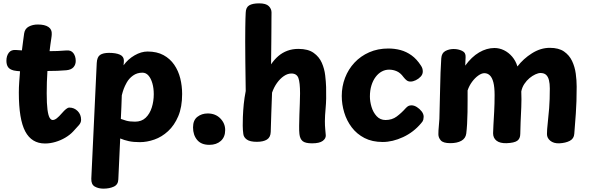

<svg xmlns="http://www.w3.org/2000/svg" viewBox="-20 -842 3512 1144"><path d="M248.2 13Q168.6 13 130.4 -59Q92.2 -131 92.2 -290Q92.2 -322.1 94.6 -354.3Q97 -386.6 99.4 -417.4Q89.3 -418.2 79.9 -419.2Q70.4 -420.2 62.7 -421.9Q37.6 -428 27.9 -442.4Q18.2 -456.9 18.2 -479.9Q18.2 -509.2 32.7 -528.1Q47.1 -546.9 76.2 -544.1Q83.2 -543.1 91.9 -543Q100.7 -542.9 110.6 -541.7Q113.8 -569.7 117.5 -595.9Q121.2 -622.2 123.9 -643Q128.2 -671.2 151.6 -683.6Q175 -696 205.2 -696Q246.9 -696 268.6 -681.3Q290.3 -666.6 288.3 -638Q288.3 -629.4 285.6 -612.6Q282.9 -595.7 280.2 -575.7Q277.4 -555.7 275.4 -537.2Q298.4 -537.2 323.3 -538.1Q348.2 -539 375.2 -541.4Q403.1 -544.2 417.2 -525.4Q431.2 -506.6 431.2 -479Q431.2 -456.8 417.8 -441.5Q404.3 -426.2 375.2 -423.4Q351.4 -421.2 322.5 -420.1Q293.6 -419 262.6 -419Q260.3 -386.1 259.3 -352.5Q258.3 -318.9 258.3 -286Q258.3 -223.7 262.9 -188.8Q267.6 -153.9 275.7 -140.4Q283.8 -127 294.2 -127Q305.2 -127 318.2 -137Q331.2 -147 350.2 -169Q362.2 -183 373.2 -192Q384.2 -201 393.2 -201Q421.9 -201 442.6 -180.4Q463.2 -159.8 463.2 -128Q463.2 -111.8 450.9 -97.2Q438.7 -82.7 416.2 -59Q396.9 -38.2 369.1 -21.8Q341.2 -5.3 309.8 3.8Q278.4 13 248.2 13Z M556.4 -466.3Q558.2 -502.3 576.3 -514.7Q594.3 -527 629.4 -527Q670.8 -527 694.6 -516.2Q718.4 -505.4 718.2 -480Q718 -475.7 717.6 -469.3Q717.2 -462.9 716.2 -452.9Q742.1 -489.3 781.8 -512.2Q821.4 -535 859.2 -535Q914.9 -535 954.2 -513.6Q993.4 -492.2 1018.2 -456.1Q1042.9 -420 1054.1 -375Q1065.2 -330 1065.2 -282Q1065.2 -204 1042.1 -149.5Q1018.9 -95 981.5 -60.5Q944.1 -26 899.8 -10.5Q855.6 5 813.1 5Q774.7 5 747.4 -1Q720.2 -7 696.2 -17L685 227Q684 258.1 657.9 270.1Q631.9 282 596.2 282Q566.8 282 544.9 269.7Q523 257.3 524 222.9ZM700 -133.4Q712.1 -128.8 732.4 -122.9Q752.8 -117.1 784.6 -117.1Q823.8 -117.1 848.2 -140.6Q872.6 -164 884.4 -201.6Q896.2 -239.1 896.2 -280.7Q896.2 -316.8 887.8 -345.8Q879.4 -374.9 864.6 -391.9Q849.7 -409 828.4 -409Q796.7 -409 772.6 -391.8Q748.6 -374.7 734.8 -349.7Q723.4 -329.1 717.3 -312.6Q711.1 -296 705.7 -274Q704.4 -240.3 703.2 -203.4Q702 -166.6 700 -133.4Z M1227.4 21Q1178.9 21 1154.6 -8.3Q1130.2 -37.7 1130.2 -83Q1130.2 -125.9 1156.1 -145.9Q1181.9 -166 1217.4 -166Q1263.8 -166 1292.7 -136.5Q1321.7 -107 1321.7 -67Q1321.7 -25.7 1295.7 -2.3Q1269.7 21 1227.4 21Z M1444 -766.2Q1444.8 -798.1 1464.9 -810.1Q1485 -822 1524 -822Q1564.8 -822 1581.3 -805.7Q1597.8 -789.3 1597.8 -767.8Q1597.6 -747.8 1597.4 -727.5Q1597.3 -707.2 1597.2 -676.4Q1597.1 -645.6 1596.6 -593.9Q1596.1 -542.3 1595.1 -458.7Q1614.8 -487.7 1638.7 -508.2Q1662.7 -528.7 1692.6 -539.7Q1722.4 -550.7 1758.1 -550.7Q1815.6 -550.7 1848.7 -527.1Q1881.8 -503.6 1897.4 -467.9Q1913.1 -432.2 1917.6 -393.2Q1922.1 -354.2 1923.1 -323.1Q1925.1 -248.9 1920.4 -199.9Q1915.8 -150.9 1915.8 -120Q1915.8 -92.9 1917.9 -72.3Q1920.1 -51.8 1921.1 -35.8Q1922.1 -16.8 1902.8 -2.4Q1883.4 12 1839.3 12Q1799.3 12 1783.3 -1.1Q1767.3 -14.2 1764 -43.8Q1762 -62.1 1762.4 -92.4Q1762.8 -122.7 1763.9 -157.6Q1765 -192.6 1766.4 -226.3Q1767.8 -260 1767.8 -285Q1767.8 -351.2 1757.8 -377.6Q1747.8 -404 1716.3 -404Q1693.6 -404 1671.1 -388.6Q1648.6 -373.1 1630.4 -347.7Q1612.3 -322.3 1601 -290Q1597.8 -226 1596.4 -164.8Q1595.1 -103.7 1593.1 -56.1Q1592.1 -23.9 1570.4 -10.4Q1548.8 3 1510.1 3Q1470.1 3 1451.2 -10.2Q1432.3 -23.3 1429.8 -43.4Q1426.4 -67.4 1426.3 -93.7Q1426.1 -120 1427.1 -145Q1428.7 -185 1432.4 -221.8Q1436.1 -258.6 1444.1 -299.7Q1442.6 -401.3 1441.8 -473.7Q1441 -546 1441 -594.8Q1441 -643.7 1441.5 -676Q1442 -708.3 1442.5 -729.1Q1443 -749.9 1444 -766.2Z M2260.1 4Q2197.6 4 2151.7 -19.7Q2105.9 -43.4 2075.8 -83.2Q2045.7 -122.9 2031 -171.7Q2016.3 -220.4 2016.3 -270.3Q2016.3 -327.4 2036 -378.6Q2055.7 -429.8 2092.3 -468.9Q2128.9 -508 2180.1 -530.5Q2231.3 -553 2293.7 -553Q2331.7 -553 2366.5 -543.7Q2401.3 -534.3 2432.3 -512.1Q2463.2 -489.9 2488.1 -451.1Q2494 -442.4 2496.6 -433.9Q2499.1 -425.3 2499.1 -415.9Q2499.1 -399 2486.7 -385.6Q2474.2 -372.2 2457.5 -364.1Q2440.8 -356 2425.9 -356Q2412.9 -356 2403.5 -362.9Q2394.1 -369.8 2383.6 -383.4Q2366 -407.8 2344.2 -417.4Q2322.4 -427 2298.4 -427Q2275 -427 2254.5 -415.8Q2234 -404.6 2218.2 -383.6Q2202.3 -362.6 2193.2 -333.1Q2184 -303.6 2184 -267Q2184 -237.7 2193.6 -205.2Q2203.2 -172.7 2224.1 -149.9Q2245 -127.1 2276.9 -126.9Q2315.8 -126.9 2343.8 -147.8Q2371.9 -168.7 2397.3 -197.3Q2405.9 -206.7 2413.6 -210.6Q2421.2 -214.4 2432.1 -214.4Q2447.2 -214.4 2463.8 -204.1Q2480.4 -193.7 2492.4 -178.2Q2504.3 -162.8 2504.3 -146.1Q2504.3 -139.1 2502.3 -129.4Q2500.3 -119.7 2490 -108.6Q2444.6 -54.2 2381.8 -25.1Q2319.1 4 2260.1 4Z M2609.2 -494Q2611.2 -526.1 2633.7 -538.1Q2656.1 -550 2683 -550Q2710.1 -550 2733.1 -539.2Q2756 -528.4 2754.2 -502L2752 -451Q2789.7 -503.1 2834.7 -529.6Q2879.8 -556 2926 -556Q2955.4 -556 2982.9 -542.7Q3010.3 -529.3 3031.6 -504.5Q3052.8 -479.7 3063 -446Q3098 -491.9 3149.5 -524.4Q3201 -557 3256 -557Q3309 -557 3340.5 -535.2Q3372 -513.4 3388.5 -478.8Q3405 -444.1 3410.5 -403.8Q3416 -363.6 3416 -326Q3416 -234 3411 -166.1Q3406 -98.1 3401.8 -45Q3400 -15.9 3374.9 -2.8Q3349.9 10.2 3312 12Q3278.8 13 3258.9 -3.3Q3239 -19.6 3239 -43Q3239 -70 3243.5 -107.9Q3248 -145.8 3252 -196.9Q3256 -248 3256 -315Q3256 -343.9 3250.8 -364.4Q3245.7 -385 3233.8 -396Q3221.9 -407 3200 -407Q3187.4 -407 3169.8 -398.9Q3152.2 -390.8 3135 -376.6Q3117.8 -362.3 3104.2 -341.9Q3090.7 -321.6 3086 -297Q3088 -251 3086 -203.9Q3084 -156.8 3082 -115.4Q3080 -74 3080 -45Q3080 -15.9 3061.9 -3.2Q3043.9 9.4 2998 11.2Q2958.6 12.2 2938.3 -3.8Q2918 -19.9 2918 -48Q2918 -63 2920 -96.8Q2922 -130.6 2924.5 -177.3Q2927 -224 2927 -276Q2927 -322.8 2919.7 -351.2Q2912.4 -379.7 2898.7 -392.8Q2885 -406 2866 -406Q2849.8 -406 2829.7 -391.8Q2809.7 -377.6 2792.6 -354.4Q2775.4 -331.2 2766.1 -303Q2766.1 -279 2766.1 -245Q2766.1 -211 2765.6 -174Q2765.1 -137 2763.1 -103.5Q2761.1 -70 2758.1 -46Q2754.1 -17.2 2728.9 -3.1Q2703.7 11 2663 11Q2620.9 11 2606.4 -5.5Q2592 -22 2592 -42Q2592 -65 2594.5 -88.5Q2597 -112 2598 -133Q2601 -226 2602.5 -319.9Q2604 -413.9 2609.2 -494Z"/></svg>

Font: Playpen Sans Arabic
Style: Regular
Weight: 400
Designer: Azza Alameddine, Laura Meseguer, Veronika Burian, José Scaglione
Foundry: TypeTogether
Version: Version 2.000